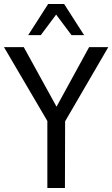

<svg xmlns="http://www.w3.org/2000/svg" viewBox="-24 -941 562 961"><path d="M213 0V-366L232 -303L-4 -705H95L264 -398H254L422 -705H518L284 -303L302 -366L301 0ZM117 -765 217 -921H297L397 -765H334L257 -868L180 -765Z"/></svg>

Font: Nunito Sans 10pt Condensed Medium
Style: Regular
Weight: 500
Width: 3
Designer: Vernon Adams
Foundry: Vernon Adams
Version: Version 3.101;gftools[0.9.27]